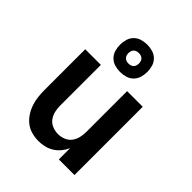

<svg xmlns="http://www.w3.org/2000/svg" viewBox="-217 -900 1034 1034"><g transform="rotate(45 300.0 -383.0)"><path d="M252 8Q226 8 200 1Q174 -6 153.5 -22Q133 -38 118.5 -60Q104 -82 95.5 -107Q87 -132 84 -158Q81 -184 81 -210V-520H200V-210Q200 -188 205 -166.5Q210 -145 223 -127.5Q236 -110 257 -101.5Q278 -93 300 -93Q322 -93 343 -101.5Q364 -110 377 -127.5Q390 -145 395 -166.5Q400 -188 400 -210V-520H519V0H400V-86Q391 -65 376 -46.5Q361 -28 341 -15.5Q321 -3 298 2.5Q275 8 252 8ZM300 -566Q279 -566 258.5 -572Q238 -578 223 -593Q208 -608 202 -628.5Q196 -649 196 -670Q196 -691 202 -711.5Q208 -732 223 -747Q238 -762 258.5 -768Q279 -774 300 -774Q321 -774 341.5 -768Q362 -762 377 -747Q392 -732 398 -711.5Q404 -691 404 -670Q404 -649 398 -628.5Q392 -608 377 -593Q362 -578 341.5 -572Q321 -566 300 -566ZM300 -630Q308 -630 316 -632.5Q324 -635 329.5 -640.5Q335 -646 337.5 -654Q340 -662 340 -670Q340 -678 337.5 -686Q335 -694 329.5 -699.5Q324 -705 316 -707.5Q308 -710 300 -710Q292 -710 284 -707.5Q276 -705 270.5 -699.5Q265 -694 262.5 -686Q260 -678 260 -670Q260 -662 262.5 -654Q265 -646 270.5 -640.5Q276 -635 284 -632.5Q292 -630 300 -630Z"/></g></svg>

Font: Iosevka Custom Extended
Style: Bold
Weight: 700
Width: 7
Monospace: yes
Designer: Belleve Invis
Foundry: Belleve Invis
Version: Version 11.2.4; ttfautohint (v1.8.4)